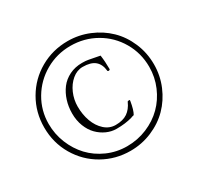

<svg xmlns="http://www.w3.org/2000/svg" viewBox="-149 -898 1104 1067"><g transform="rotate(-30 402.5 -365.0)"><path d="M401.9 -13.2Q306.6 -13.2 225.8 -59.1Q145 -105 97.4 -186Q49.8 -267.1 49.8 -365.2Q49.8 -462.4 96.9 -543.5Q144 -624.5 224.9 -670.7Q305.7 -716.8 401.9 -716.8Q473.1 -716.8 537.8 -689.9Q602.5 -663.1 650.1 -616.9Q697.8 -570.8 725.8 -505.1Q753.9 -439.5 753.9 -365.2Q753.9 -293.5 726.6 -228.5Q699.2 -163.6 652.6 -116.2Q606 -68.8 540.3 -41Q474.6 -13.2 401.9 -13.2ZM397.9 -44.9Q465.8 -44.9 526.4 -70.3Q586.9 -95.7 630.1 -138.7Q673.3 -181.6 698.7 -241Q724.1 -300.3 724.1 -366.2Q724.1 -454.1 681.2 -527.8Q638.2 -601.6 564.2 -643.8Q490.2 -686 401.9 -686Q314.9 -686 241 -643.6Q167 -601.1 124 -528.3Q81.1 -455.6 81.1 -370.1Q81.1 -305.2 105.2 -245.6Q129.4 -186 170.9 -141.8Q212.4 -97.7 271.7 -71.3Q331.1 -44.9 397.9 -44.9ZM395 -158.2Q362.8 -158.2 332 -172.1Q301.3 -186 276.9 -210.7Q252.4 -235.4 237.8 -272.9Q223.1 -310.5 223.1 -355Q223.1 -398.4 235.4 -437Q247.6 -475.6 270.5 -505.9Q293.5 -536.1 329.8 -554Q366.2 -571.8 411.1 -571.8Q435.5 -571.8 450.2 -568.8Q459.5 -567.4 482.4 -562.7Q505.4 -558.1 521 -555.2Q526.9 -513.7 526.9 -464.8Q525.9 -461.4 522 -460.2Q518.1 -459 514.6 -460Q511.2 -460.9 511.2 -463.9Q506.8 -507.3 480.7 -529.1Q454.6 -550.8 402.8 -550.8Q366.2 -550.8 335.2 -524.9Q304.2 -499 286.6 -458.3Q269 -417.5 269 -373Q269 -321.8 284.9 -278.1Q300.8 -234.4 331.5 -206.8Q362.3 -179.2 401.9 -179.2Q448.2 -179.2 477.1 -198.7Q505.9 -218.3 522.9 -256.8Q523.4 -260.3 530.5 -261.2Q537.6 -262.2 538.1 -259.8V-254.9Q529.3 -200.7 515.1 -176.8Q499 -172.9 496.1 -170.9Q452.6 -158.2 395 -158.2Z"/></g></svg>

Font: Junicode SmCond Light
Style: Regular
Weight: 300
Width: 4
Designer: Peter S. Baker
Version: Version 2.206